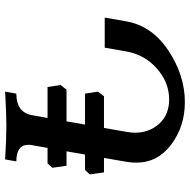

<svg xmlns="http://www.w3.org/2000/svg" viewBox="-16 -727 743 751"><g transform="rotate(90 355.5 -351.5)"><path d="M603.5 0Q525.4 -4.9 471.2 -4.9Q424.8 -4.9 338.4 0L346.2 -43.9Q419.9 -43.9 430.7 -106L441.4 -166H320.3L312.5 -216.8L330.6 -240.2H454.6L467.3 -312.5H346.2L338.4 -363.3L356.4 -386.7H480.5L495.6 -474.1Q499 -492.2 499 -508.8Q499 -563.5 464.1 -602.5Q429.2 -641.6 368.7 -641.6Q302.7 -641.6 248.3 -593.8Q193.8 -545.9 181.2 -474.1L166.5 -389.6H48.8L63.5 -474.1Q81.5 -575.2 178.5 -639.2Q275.4 -703.1 379.4 -703.1Q474.1 -703.1 545.2 -649.9Q616.2 -596.7 616.2 -512.7Q616.2 -494.1 612.8 -474.1L597.7 -386.7H654.3L662.1 -331.1L645 -312.5H584.5L571.8 -240.2H628.4L636.2 -184.6L619.1 -166H558.6L547.9 -106Q546.4 -98.1 546.4 -91.3Q546.4 -43.9 611.3 -43.9Z"/></g></svg>

Font: Kelvinch
Style: Bold Italic
Weight: 700
Italic angle: -10°
Designer: Paul James Miller
Foundry: High-Logic / Made with FontCreator
Version: Version 3.30 September 23, 2016